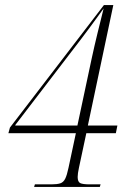

<svg xmlns="http://www.w3.org/2000/svg" viewBox="-20 -734 498 754"><path d="M114 0 117 -10H182Q204 -10 216.5 -14Q229 -18 236 -32Q243 -46 249 -75L278 -211H13L19 -233L388 -714H425L325 -241H441L435 -211H319L290 -75Q285 -52 285 -39Q285 -20 295 -15Q305 -10 332 -10H375L372 0ZM40 -241H284L340 -504Q351 -555 363 -604Q375 -653 387 -701Q379 -690 364 -669Q349 -648 331 -624Q313 -600 298 -580L40 -243Z"/></svg>

Font: Noto Serif Display Condensed ExtraLight
Style: Italic
Weight: 200
Width: 3
Italic angle: -12°
Designer: Monotype Design Team
Foundry: Monotype Imaging Inc.
Version: Version 2.009